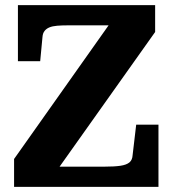

<svg xmlns="http://www.w3.org/2000/svg" viewBox="-20 -730 677 750"><path d="M245 -631Q222 -631 203.5 -629.5Q185 -628 173 -623Q161 -618 154 -609Q147 -600 146 -586L137 -491H50V-710H586V-605L178 -30L143 -79H388Q427 -79 450.5 -82.5Q474 -86 485.5 -95.5Q497 -105 498 -124L512 -243H599V0H35V-109L431 -669L461 -631Z"/></svg>

Font: Roboto Serif SemiCondensed
Style: Bold
Weight: 700
Width: 4
Designer: Greg Gazdowicz
Foundry: Commercial Type
Version: Version 1.007